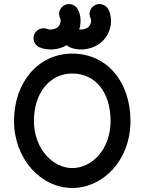

<svg xmlns="http://www.w3.org/2000/svg" viewBox="-20 -910 709 942"><path d="M334.5 -85.4C237.3 -85.4 146.5 -182.6 146.5 -316.9C146.5 -452.6 223.1 -549.3 334.5 -549.3C449.2 -549.3 522.5 -455.6 522.5 -316.9C522.5 -176.8 431.2 -85.4 334.5 -85.4ZM334.5 12.2C485.8 12.2 620.1 -123 620.1 -316.9C620.1 -507.8 505.4 -647 334.5 -647C167.5 -647 48.8 -505.4 48.8 -316.9C48.8 -130.9 180.7 12.2 334.5 12.2ZM424.8 -818.8C429.7 -809.6 426.3 -790.5 415 -778.8C404.3 -768.6 383.8 -762.7 368.7 -765.6C379.4 -799.3 377 -835.4 362.3 -863.8C354.5 -878.9 337.9 -890.1 318.8 -890.1C292 -890.1 270 -868.2 270 -841.3C270 -833 272 -825.2 275.4 -818.8C280.3 -809.6 276.9 -790.5 265.6 -778.8C252.9 -766.6 227.5 -761.2 212.4 -767.6C206.5 -770 200.2 -771.5 193.4 -771.5C166.5 -771.5 144.5 -749.5 144.5 -722.7C144.5 -702.6 156.7 -685.1 174.3 -677.7C216.3 -660.2 267.6 -665 307.6 -688.5C312 -684.1 317.9 -680.2 323.7 -677.7C376 -655.8 443.4 -668.9 484.4 -709.5C527.3 -752.9 535.2 -818.4 511.7 -863.8C503.9 -878.9 487.3 -890.1 468.3 -890.1C441.4 -890.1 419.4 -868.2 419.4 -841.3C419.4 -833 421.4 -825.2 424.8 -818.8Z"/></svg>

Font: Velvelyne Book
Style: Bold
Weight: 700
Designer: Manon Van der Borght et Mariel Nils
Foundry: Velvetyne
Version: Version 1.070;Glyphs 3.3.1 (3343)